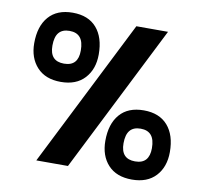

<svg xmlns="http://www.w3.org/2000/svg" viewBox="-75 -736 882 827"><g transform="rotate(10 365.5 -322.0)"><path d="M319.4 -495.9Q319.4 -570.1 283.2 -611.9Q247 -653.8 178.3 -653.8Q110.1 -653.8 73.6 -611.9Q37.2 -570.1 37.2 -495.9Q37.2 -431.5 74.1 -391.3Q111 -351.2 178.3 -351.2Q245.6 -351.2 282.5 -391.3Q319.4 -431.5 319.4 -495.9ZM272.2 0 596.3 -643.9H457.9L133.8 0ZM116.2 -499Q116.2 -537.5 131.7 -555.9Q147.2 -574.3 178.3 -574.3Q209.4 -574.3 224.9 -555.9Q240.4 -537.5 240.4 -499Q240.4 -465.2 225.2 -448.2Q209.9 -431.1 178.3 -431.1Q116.2 -431.1 116.2 -499ZM694.1 -135.1Q694.1 -209 657.7 -250.8Q621.2 -292.7 553 -292.7Q484.3 -292.7 448.1 -250.8Q411.9 -209 411.9 -135.1Q411.9 -69.9 448.5 -30Q485.2 9.9 553 9.9Q620.3 9.9 657.2 -30Q694.1 -69.9 694.1 -135.1ZM490.9 -137.8Q490.9 -175.9 506.4 -194.3Q521.9 -212.7 553 -212.7Q584.1 -212.7 599.6 -194.3Q615.1 -175.9 615.1 -137.8Q615.1 -104.4 599.9 -87Q584.6 -69.6 553 -69.6Q490.9 -69.6 490.9 -137.8Z"/></g></svg>

Font: Arad-VF Thin Dots1
Style: Regular
Weight: 100
Designer: Mohammad Darvishi
Version: Version 1.000;August 30, 2024;FontCreator 15.0.0.2992 64-bit